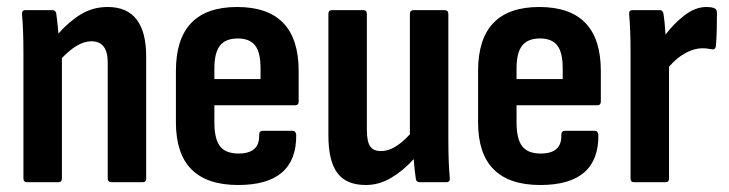

<svg xmlns="http://www.w3.org/2000/svg" viewBox="-20 -521 2085 549"><path d="M57 0Q47 0 47 -11V-367Q47 -401 46 -430Q45 -459 43 -479Q42 -492 52 -492H130Q139 -492 141 -482Q142 -471 144 -456Q146 -441 147 -425Q178 -460 212 -480.5Q246 -501 288 -501Q398 -501 398 -359V-11Q398 0 388 0H299Q288 0 288 -11V-343Q288 -403 241 -403Q203 -403 157 -355V-11Q157 0 147 0Z M661 8Q483 8 483 -171V-318Q483 -501 658 -501Q834 -501 834 -318V-231Q834 -220 824 -220H593V-171Q593 -124 609 -103Q625 -82 662 -82Q723 -82 721 -135Q721 -147 731 -147H817Q825 -147 827 -136Q829 8 661 8ZM593 -295H725V-326Q725 -371 709.5 -391Q694 -411 660 -411Q625 -411 609 -390.5Q593 -370 593 -326Z M1026 8Q970 8 944.5 -26.5Q919 -61 919 -134V-481Q919 -492 929 -492H1019Q1029 -492 1029 -481V-150Q1029 -116 1038.5 -102.5Q1048 -89 1069 -89Q1090 -89 1110.5 -101.5Q1131 -114 1152 -137V-481Q1152 -492 1163 -492H1251Q1262 -492 1262 -481V-125Q1262 -90 1263 -62Q1264 -34 1266 -13Q1268 0 1256 0H1181Q1170 0 1169 -10Q1165 -36 1163 -66Q1133 -33 1098.5 -12.5Q1064 8 1026 8Z M1525 8Q1347 8 1347 -171V-318Q1347 -501 1522 -501Q1698 -501 1698 -318V-231Q1698 -220 1688 -220H1457V-171Q1457 -124 1473 -103Q1489 -82 1526 -82Q1587 -82 1585 -135Q1585 -147 1595 -147H1681Q1689 -147 1691 -136Q1693 8 1525 8ZM1457 -295H1589V-326Q1589 -371 1573.5 -391Q1558 -411 1524 -411Q1489 -411 1473 -390.5Q1457 -370 1457 -326Z M1793 0Q1783 0 1783 -11V-367Q1783 -403 1782 -430.5Q1781 -458 1779 -480Q1778 -492 1788 -492H1867Q1875 -492 1877 -482Q1879 -470 1880.5 -454Q1882 -438 1883 -422Q1906 -453 1937 -477Q1968 -501 2000 -501Q2014 -501 2021 -498Q2030 -496 2030 -484Q2030 -462 2029.5 -437Q2029 -412 2027 -389Q2025 -378 2016 -380Q2010 -381 2003 -382Q1996 -383 1988 -383Q1965 -383 1939.5 -369Q1914 -355 1893 -330V-11Q1893 0 1883 0Z"/></svg>

Font: Sofia Sans Condensed
Style: Bold
Weight: 700
Designer: Botio Nikoltchev, Ani Petrova
Foundry: lettersoup
Version: Version 4.101; ttfautohint (v1.8.4.7-5d5b)